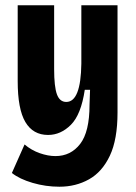

<svg xmlns="http://www.w3.org/2000/svg" viewBox="-20 -548 515 727"><path d="M205 159Q153 159 103.5 144.5Q54 130 25 107L73 -1Q99 21 130.5 32Q162 43 190 43Q248 43 283.5 -3Q319 -49 319 -151L321 -208H301Q287 -114 248.5 -75.5Q210 -37 162 -37Q105 -37 76 -86Q47 -135 47 -241V-528H185V-286Q185 -220 195.5 -191Q206 -162 231 -162Q286 -162 288 -307V-528H425V-122Q425 -20 396 41.5Q367 103 317 131Q267 159 205 159Z"/></svg>

Font: Bricolage Grotesque 12pt Condensed Bricolage Grotesque 10pt Condensed Regular
Style: Bold
Weight: 700
Width: 3
Designer: Mathieu Triay
Foundry: Atelier Triay
Version: Version 1.001; ttfautohint (v1.8.4.7-5d5b);gftools[0.9.33.de